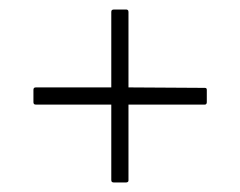

<svg xmlns="http://www.w3.org/2000/svg" viewBox="-20 -502 503 402"><path d="M218 -120Q216 -120 214.5 -121Q213 -122 213 -125V-283H55Q52 -283 51 -284.5Q50 -286 50 -288V-314Q50 -316 51 -317.5Q52 -319 55 -319H213V-477Q213 -480 214.5 -481Q216 -482 218 -482H245Q246 -482 247.5 -481Q249 -480 249 -477V-319L409 -318Q411 -318 412 -317Q413 -316 413 -314V-288Q413 -286 412 -284.5Q411 -283 409 -283H249V-124Q249 -122 247.5 -121Q246 -120 244 -120Z"/></svg>

Font: Glory ExtraLight
Style: Regular
Weight: 250
Version: Version 1.011